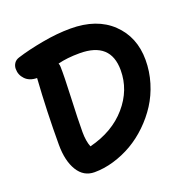

<svg xmlns="http://www.w3.org/2000/svg" viewBox="-128 -840 946 962"><g transform="rotate(-20 345.5 -359.0)"><path d="M215.8 0Q158.2 0 126.2 -52.2Q94.2 -104.5 94.2 -190.9Q94.2 -366.2 106 -542Q65.9 -542.5 43.5 -565.7Q21 -588.9 21 -621.1Q21 -637.7 30 -651.1Q39.1 -664.6 57.1 -669.9Q115.7 -688.5 195.8 -703.1Q275.9 -717.8 347.2 -717.8Q487.3 -717.8 567.6 -640.9Q647.9 -564 647.9 -441.9Q647.9 -380.4 630.1 -321.8Q612.3 -263.2 581.3 -215.1Q550.3 -167 508.3 -126.5Q466.3 -85.9 418.7 -58.3Q371.1 -30.8 318.8 -15.4Q266.6 0 215.8 0ZM227.1 -210Q227.1 -161.1 240.2 -128.9Q366.7 -160.6 439.9 -245.4Q513.2 -330.1 513.2 -436Q513.2 -585.9 348.1 -585.9Q281.7 -585.9 231.9 -573.2Q235.8 -565.4 235.8 -554.2Q237.3 -505.4 232.2 -389.9Q227.1 -274.4 227.1 -210Z"/></g></svg>

Font: Shantell Sans Bouncy
Style: Regular
Weight: 600
Designer: Stephen Nixon, Anya Danilova, Shantell Martin
Foundry: Arrow Type
Version: Version 1.006;[9816181b4]